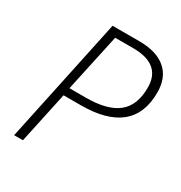

<svg xmlns="http://www.w3.org/2000/svg" viewBox="-168 -833 896 952"><g transform="rotate(30 279.5 -357.0)"><path d="M559.1 -538.1Q559.1 -293.9 261.2 -293.9H163.1L100.1 0H49.8L201.2 -713.9H355Q453.6 -713.9 506.3 -668.7Q559.1 -623.5 559.1 -538.1ZM170.9 -338.9H264.2Q387.2 -338.9 446.5 -386Q505.9 -433.1 505.9 -535.2Q505.9 -668.9 345.2 -668.9H242.2Z"/></g></svg>

Font: TypoPRO Open Sans
Style: Italic
Weight: 300
Italic angle: -12°
Foundry: Ascender Corporation
Version: Version 1.10